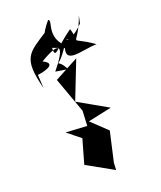

<svg xmlns="http://www.w3.org/2000/svg" viewBox="-220 -920 869 1036"><g transform="rotate(-30 214.5 -402.5)"><path d="M190 0 258 -162 185 -261 324 -266 174 -390 296 -590 147 -541 184 -328 165 -244 46 -272 109 -200 46 -70 181 40ZM300 -691C316 -622 358 -642 346 -743C230 -689 197 -635 211 -704L314 -643C189 -753 296 -830 268 -845C128 -732 213 -651 224 -797C94 -741 47 -737 63 -539L72 -616C74 -614 208 -610 130 -666C276 -722 271 -677 162 -584L229 -561C197 -665 165 -561 278 -683C220 -584 339 -615 429 -601C308 -724 330 -619 424 -783L407 -742C288 -657 277 -735 331 -686Z"/></g></svg>

Font: Asimov Silicon
Style: Regular
Weight: 400
Designer: Google
Version: Version 2.000980; 2014